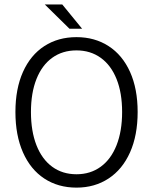

<svg xmlns="http://www.w3.org/2000/svg" viewBox="-20 -837 693 869"><path d="M326.2 -668.9Q408.7 -668.9 471.4 -628.4Q534.2 -587.9 568.6 -511.5Q603 -435.1 603 -330.1Q603 -224.6 568.6 -147.5Q534.2 -70.3 471.4 -29.1Q408.7 12.2 326.2 12.2Q243.2 12.2 180.7 -28.8Q118.2 -69.8 84 -147.2Q49.8 -224.6 49.8 -330.1Q49.8 -435.1 84 -511.5Q118.2 -587.9 180.7 -628.4Q243.2 -668.9 326.2 -668.9ZM326.2 -608.9Q262.7 -608.9 216.3 -575.4Q169.9 -542 145 -479.2Q120.1 -416.5 120.1 -330.1Q120.1 -243.2 145 -179.7Q169.9 -116.2 216.3 -82.3Q262.7 -48.3 326.2 -48.3Q389.2 -48.3 435.8 -82.3Q482.4 -116.2 507.6 -179.9Q532.7 -243.7 532.7 -330.1Q532.7 -416.5 507.6 -479.2Q482.4 -542 435.8 -575.4Q389.2 -608.9 326.2 -608.9ZM261.7 -816.9 351.6 -707H294.4L182.6 -816.9Z"/></svg>

Font: Varta
Style: Light
Weight: 300
Designer: Joana Correia, Viktoriya Grabowska, Eben Sorkin
Foundry: Sorkin Type
Version: Version 1.002; ttfautohint (v1.3) -l 8 -r 24 -G 200 -x 12 -H